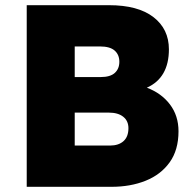

<svg xmlns="http://www.w3.org/2000/svg" viewBox="-20 -720 749 740"><path d="M83 0V-700H400Q512 -700 571.5 -654Q631 -608 631 -530Q631 -420 546 -382Q602 -361 635 -317.5Q668 -274 668 -214Q668 -142 634 -94.5Q600 -47 541.5 -23.5Q483 0 410 0ZM268 -423H368Q405 -423 422.5 -439Q440 -455 440 -482Q440 -509 422 -525Q404 -541 365 -541H268ZM268 -159H404Q437 -159 456 -176Q475 -193 475 -226Q475 -254 455 -270Q435 -286 399 -286H268Z"/></svg>

Font: Lexend ExtraBold
Style: Regular
Weight: 800
Designer: Bonnie Shaver-Troup, Thomas Jockin
Foundry: Lexend
Version: Version 1.007; ttfautohint (v1.8.3)